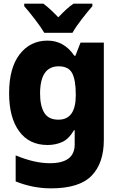

<svg xmlns="http://www.w3.org/2000/svg" viewBox="-20 -786 640 1054"><path d="M550 -18V-552H422L394 -480H388Q332 -563 241 -563Q146 -563 88 -488Q30 -413 30 -274Q30 -141 85 -65.5Q140 10 241 10Q284 10 320.5 -6Q357 -22 386 -71H390V7Q390 110 254 110Q169 110 66 67V210Q161 248 260 248Q415 248 482.5 179Q550 110 550 -18ZM301 -129Q246 -129 223 -167Q200 -205 200 -272Q200 -422 302 -422Q356 -422 376 -384.5Q396 -347 396 -266V-263Q396 -129 301 -129ZM223 -606H378Q395 -637 429 -681Q463 -725 487 -752V-766H384Q364 -753 343.5 -734Q323 -715 300 -691Q278 -714 258 -732.5Q238 -751 218 -766H113V-752Q138 -724 172.5 -679Q207 -634 223 -606Z"/></svg>

Font: Noto Sans Mono Extra
Style: Regular
Weight: 800
Designer: Monotype Design Team
Foundry: Monotype Imaging Inc.
Version: Version 1.900